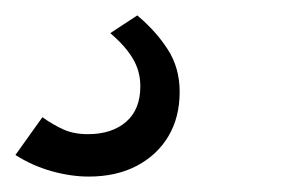

<svg xmlns="http://www.w3.org/2000/svg" viewBox="-59 -43 378 249"><path d="M56 186Q33 186 8 179Q-17 172 -39 158L-4 109Q10 119 23.5 125Q37 131 55 131Q86 131 104.5 115Q123 99 123 69Q123 49 113 32.5Q103 16 84 0L119 -23Q143 -3 158.5 21Q174 45 174 76Q174 109 159.5 133.5Q145 158 118.5 172Q92 186 56 186Z"/></svg>

Font: Raleway Thin Medium
Style: Italic
Weight: 500
Italic angle: -12°
Version: Version 4.026